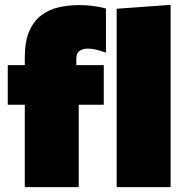

<svg xmlns="http://www.w3.org/2000/svg" viewBox="-20 -770 757 790"><path d="M82 0V-339H12V-502H82V-534Q82 -600 100.5 -642Q119 -684 150.5 -707.5Q182 -731 221.8 -740Q261.5 -749 304 -749Q341.5 -749 371.2 -744.2Q401 -739.5 416 -735V-553Q396.5 -560.5 377.5 -565.2Q358.5 -570 342 -570Q321 -570 307.5 -560.8Q294 -551.5 294 -528V-502H407V-339H304V0ZM460 0V-734L682 -750V0Z"/></svg>

Font: Commissioner Black
Style: Regular
Weight: 900
Designer: Kostas Bartsokas
Foundry: Kostas Bartsokas
Version: Version 1.000; ttfautohint (v1.8.3)